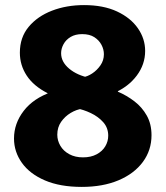

<svg xmlns="http://www.w3.org/2000/svg" viewBox="-20 -723 650 754"><path d="M301 11Q216 11 156.5 -14.5Q97 -40 66 -83.5Q35 -127 35 -179Q35 -238 73 -287.5Q111 -337 183 -362L303 -296Q280 -293 257.5 -279.5Q235 -266 220 -244.5Q205 -223 205 -194Q205 -171 217 -150.5Q229 -130 252 -117.5Q275 -105 306 -105Q337 -105 359.5 -117Q382 -129 393.5 -148.5Q405 -168 405 -190Q405 -221 385.5 -243Q366 -265 336.5 -279Q307 -293 278 -298L167 -341V-357Q112 -385 85 -426Q58 -467 58 -516Q58 -576 92.5 -617.5Q127 -659 184 -681Q241 -703 310 -703Q386 -703 439.5 -678Q493 -653 521.5 -612Q550 -571 550 -523Q550 -470 517 -426Q484 -382 428 -358L306 -420Q323 -422 342 -434.5Q361 -447 374.5 -466.5Q388 -486 388 -510Q388 -529 378.5 -547Q369 -565 350.5 -577Q332 -589 303 -589Q276 -589 257.5 -578Q239 -567 229.5 -549.5Q220 -532 220 -514Q220 -480 251.5 -453.5Q283 -427 333 -417L443 -379V-363Q478 -348 508 -325Q538 -302 556.5 -269Q575 -236 575 -192Q575 -133 541 -87Q507 -41 445.5 -15Q384 11 301 11Z"/></svg>

Font: Murecho Thin
Style: Bold
Weight: 700
Version: Version 1.010